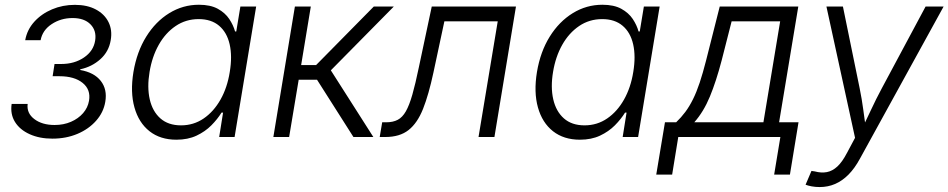

<svg xmlns="http://www.w3.org/2000/svg" viewBox="-20 -568 3932 796"><path d="M197.3 6.8Q144 6.8 103.3 -11.5Q62.5 -29.8 42.2 -62.3Q22 -94.7 28.3 -137.2H94.7Q89.8 -99.1 122.1 -74.5Q154.3 -49.8 206.5 -49.8Q243.7 -49.8 274.2 -63Q304.7 -76.2 324.5 -98.9Q344.2 -121.6 349.1 -150.4Q356.9 -196.3 322.8 -224.1Q288.6 -252 226.1 -252H198.2L206.1 -302.7H233.9Q288.6 -302.7 328.1 -329.6Q367.7 -356.4 374.5 -399.9Q380.9 -440.9 355.2 -467Q329.6 -493.2 280.8 -493.2Q232.4 -493.2 194.3 -468Q156.2 -442.9 148.4 -401.4H84.5Q92.3 -444.8 122.1 -477.8Q151.9 -510.7 195.8 -529.3Q239.7 -547.9 290.5 -547.9Q341.8 -547.9 377.7 -528.6Q413.6 -509.3 429.9 -476.3Q446.3 -443.4 439 -401.4Q431.2 -354 396 -322.5Q360.8 -291 313 -280.8L312.5 -277.8Q370.6 -267.6 397.9 -232.4Q425.3 -197.3 416.5 -146Q409.2 -102.1 378.4 -67.4Q347.7 -32.7 300.8 -12.9Q253.9 6.8 197.3 6.8Z M711.4 11.2Q644.5 11.2 599.9 -23.9Q555.2 -59.1 537.4 -122.6Q519.5 -186 533.2 -269.5Q547.4 -353.5 586.2 -416Q625 -478.5 681.6 -513.4Q738.3 -548.3 804.7 -548.3Q852.5 -548.3 883.1 -531.5Q913.6 -514.6 930.4 -489.3Q947.3 -463.9 954.6 -437.5H959.5L976.6 -541H1042L952.6 0H888.7L904.8 -101.1H898.4Q881.8 -74.2 856.2 -48.3Q830.6 -22.5 794.7 -5.6Q758.8 11.2 711.4 11.2ZM730.5 -48.3Q782.7 -48.3 824.5 -76.9Q866.2 -105.5 894.3 -155.3Q922.4 -205.1 932.6 -270Q943.4 -335 932.1 -384.3Q920.9 -433.6 888.4 -461.2Q856 -488.8 803.7 -488.8Q750.5 -488.8 708.3 -460.2Q666 -431.6 638.2 -382.3Q610.4 -333 600.1 -270Q589.4 -206.5 600.8 -156.2Q612.3 -106 645 -77.1Q677.7 -48.3 730.5 -48.3Z M1113.3 0 1202.6 -541H1268.6L1228.5 -298.3H1290.5L1529.8 -541H1612.8L1351.6 -276.4L1527.8 0H1445.3L1294.4 -237.3H1218.3L1178.7 0Z M1554.2 0 1564.5 -61H1581.1Q1609.4 -61 1628.9 -71.3Q1648.4 -81.5 1662.6 -106.4Q1676.8 -131.3 1689.5 -175.5Q1702.1 -219.7 1716.3 -288.1L1770 -541H2119.1L2029.8 0H1963.9L2043.5 -479.5H1822.3L1776.9 -267.1Q1757.3 -175.8 1733.9 -116.7Q1710.4 -57.6 1673.8 -28.8Q1637.2 0 1577.6 0Z M2384.3 11.2Q2317.4 11.2 2272.7 -23.9Q2228 -59.1 2210.2 -122.6Q2192.4 -186 2206.1 -269.5Q2220.2 -353.5 2259 -416Q2297.9 -478.5 2354.5 -513.4Q2411.1 -548.3 2477.5 -548.3Q2525.4 -548.3 2555.9 -531.5Q2586.4 -514.6 2603.3 -489.3Q2620.1 -463.9 2627.4 -437.5H2632.3L2649.4 -541H2714.8L2625.5 0H2561.5L2577.6 -101.1H2571.3Q2554.7 -74.2 2529.1 -48.3Q2503.4 -22.5 2467.5 -5.6Q2431.6 11.2 2384.3 11.2ZM2403.3 -48.3Q2455.6 -48.3 2497.3 -76.9Q2539.1 -105.5 2567.1 -155.3Q2595.2 -205.1 2605.5 -270Q2616.2 -335 2605 -384.3Q2593.8 -433.6 2561.3 -461.2Q2528.8 -488.8 2476.6 -488.8Q2423.3 -488.8 2381.1 -460.2Q2338.9 -431.6 2311 -382.3Q2283.2 -333 2272.9 -270Q2262.2 -206.5 2273.7 -156.2Q2285.2 -106 2317.9 -77.1Q2350.6 -48.3 2403.3 -48.3Z M2700.7 155.8 2736.8 -61H2783.2Q2804.2 -81.1 2821.3 -104Q2838.4 -127 2853 -156.5Q2867.7 -186 2880.9 -225.6Q2894 -265.1 2907.2 -316.9L2963.9 -541H3289.6L3210 -61H3290.5L3254.9 155.8H3189.5L3215.3 0H2792L2766.6 155.8ZM2858.4 -61H3145L3214.4 -479.5H3013.2L2971.7 -316.9Q2949.2 -231 2923.1 -167.7Q2897 -104.5 2858.4 -61Z M3319.8 197.8 3344.2 140.6 3357.9 142.6Q3384.8 149.9 3408 145.5Q3431.2 141.1 3451.7 122.1Q3472.2 103 3491.2 66.4L3524.9 3.4L3406.2 -541H3474.6L3543.9 -202.6Q3553.2 -157.2 3559.1 -112.5Q3564.9 -67.9 3571.8 -24.4H3549.3Q3570.3 -67.9 3591.1 -112.5Q3611.8 -157.2 3636.2 -202.6L3817.4 -541H3892.1L3544.9 90.3Q3523.4 129.9 3497.8 155.8Q3472.2 181.6 3442.4 194.6Q3412.6 207.5 3378.4 207.5Q3360.4 207.5 3345 204.6Q3329.6 201.7 3319.8 197.8Z"/></svg>

Font: Inter 17pt Light
Style: Italic
Weight: 300
Italic angle: -9.3988°
Version: Version 4.001;git-66647c0bb